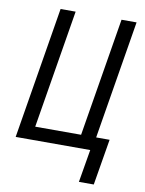

<svg xmlns="http://www.w3.org/2000/svg" viewBox="-98 -803 797 1055"><g transform="rotate(10 300.0 -276.0)"><path d="M417 183 448 0H32L153 -735H237L128 -74H384L493 -735H577L468 -74H543L500 183Z"/></g></svg>

Font: Iosevka Custom Oblique
Style: Regular
Weight: 400
Italic angle: -9°
Designer: Belleve Invis
Foundry: Belleve Invis
Version: Version 27.0.1